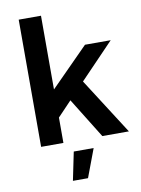

<svg xmlns="http://www.w3.org/2000/svg" viewBox="-102 -810 810 1103"><g transform="rotate(-10 302.5 -259.0)"><path d="M443 0 298 -234 216 -148V0H86V-742H216V-312L436 -534H586L388 -328L598 0ZM266 59H382L320 224H232Z"/></g></svg>

Font: Gontserrat Medium
Style: Regular
Weight: 500
Designer: Julieta Ulanovsky
Foundry: Julieta Ulanovsky
Version: Version 6.001